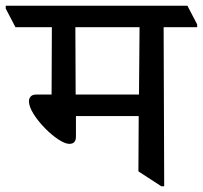

<svg xmlns="http://www.w3.org/2000/svg" viewBox="-48 -640 708 670"><path d="M78 -310H132L133 -545H6L-28 -610V-620H606L640 -555V-545H523L525 10H515L435 -42L436 -235H217V-163Q217 -138 194 -138Q179 -138 155.5 -153.5Q132 -169 108.5 -193Q85 -217 69 -242.5Q53 -268 53 -287Q53 -296 59 -303Q65 -310 78 -310ZM439 -545H215L216 -310H437Z"/></svg>

Font: Tiro Devanagari Sanskrit
Style: Regular
Weight: 400
Designer: Devanagari: John Hudson & Fiona Ross. Latin: John Hudson.
Foundry: Tiro Typeworks Ltd.
Version: Version 1.52